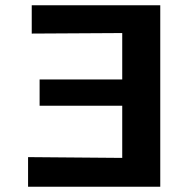

<svg xmlns="http://www.w3.org/2000/svg" viewBox="-20 -712 679 732"><path d="M87 0V-113L446 -110V-309H131V-409H446V-586L101 -584V-692H591V0Z"/></svg>

Font: Coval
Style: ExtraBold
Weight: 800
Foundry: Context Ltd
Version: Version 001.000